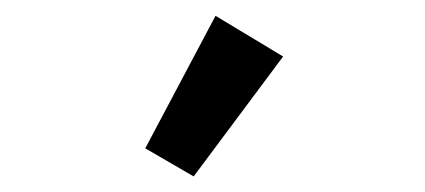

<svg xmlns="http://www.w3.org/2000/svg" viewBox="-20 -814 540 244"><path d="M226.1 -589.8 164.6 -625.5 253.9 -793.9 339.8 -742.2Z"/></svg>

Font: Schibsted Grotesk Medium
Style: Regular
Weight: 500
Designer: Bakken & Baeck AS, Henrik Kongsvoll
Foundry: Schibsted ASA
Version: Version 1.100;gftools[0.9.25]